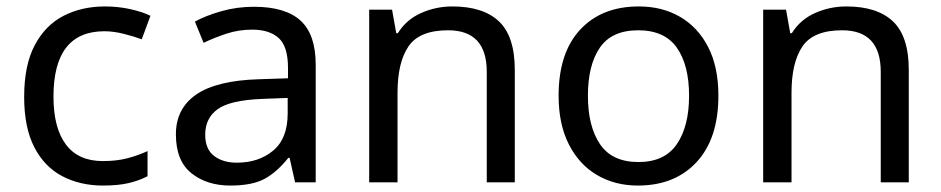

<svg xmlns="http://www.w3.org/2000/svg" viewBox="-20 -566 2922 596"><path d="M300 10Q229 10 173.5 -19Q118 -48 86.5 -109Q55 -170 55 -265Q55 -364 88 -426Q121 -488 177.5 -517Q234 -546 306 -546Q347 -546 385 -537.5Q423 -529 447 -517L420 -444Q396 -453 364 -461Q332 -469 304 -469Q146 -469 146 -266Q146 -169 184.5 -117.5Q223 -66 299 -66Q343 -66 376.5 -75Q410 -84 438 -97V-19Q411 -5 378.5 2.5Q346 10 300 10Z M768 -545Q866 -545 913 -502Q960 -459 960 -365V0H896L879 -76H875Q840 -32 801.5 -11Q763 10 695 10Q622 10 574 -28.5Q526 -67 526 -149Q526 -229 589 -272.5Q652 -316 783 -320L874 -323V-355Q874 -422 845 -448Q816 -474 763 -474Q721 -474 683 -461.5Q645 -449 612 -433L585 -499Q620 -518 668 -531.5Q716 -545 768 -545ZM794 -259Q694 -255 655.5 -227Q617 -199 617 -148Q617 -103 644.5 -82Q672 -61 715 -61Q783 -61 828 -98.5Q873 -136 873 -214V-262Z M1384 -546Q1480 -546 1529 -499.5Q1578 -453 1578 -349V0H1491V-343Q1491 -472 1371 -472Q1282 -472 1248 -422Q1214 -372 1214 -278V0H1126V-536H1197L1210 -463H1215Q1241 -505 1287 -525.5Q1333 -546 1384 -546Z M2210 -269Q2210 -136 2142.5 -63Q2075 10 1960 10Q1889 10 1833.5 -22.5Q1778 -55 1746 -117.5Q1714 -180 1714 -269Q1714 -402 1781 -474Q1848 -546 1963 -546Q2036 -546 2091.5 -513.5Q2147 -481 2178.5 -419.5Q2210 -358 2210 -269ZM1805 -269Q1805 -174 1842.5 -118.5Q1880 -63 1962 -63Q2043 -63 2081 -118.5Q2119 -174 2119 -269Q2119 -364 2081 -418Q2043 -472 1961 -472Q1879 -472 1842 -418Q1805 -364 1805 -269Z M2607 -546Q2703 -546 2752 -499.5Q2801 -453 2801 -349V0H2714V-343Q2714 -472 2594 -472Q2505 -472 2471 -422Q2437 -372 2437 -278V0H2349V-536H2420L2433 -463H2438Q2464 -505 2510 -525.5Q2556 -546 2607 -546Z"/></svg>

Font: Noto Sans Tifinagh SIL
Style: Regular
Weight: 400
Designer: JamraPatel
Foundry: JamraPatel LLC
Version: Version 2.006; ttfautohint (v1.8.4.7-5d5b)